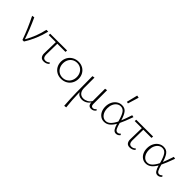

<svg xmlns="http://www.w3.org/2000/svg" viewBox="135 -1842 3261 3261"><g transform="rotate(45 1766.0 -211.0)"><path d="M419 -410Q365 -190 246 0H209Q136 -206 35 -407L79 -415Q172 -214 230 -38Q333 -214 375 -410Z M673 -374 669 -108Q669 -72 684 -49.5Q699 -27 733 -27Q753 -27 772 -35Q791 -43 805 -59L823 -40Q805 -19 779 -7.5Q753 4 721 4Q672 4 650.5 -26Q629 -56 630 -102L636 -375H465L468 -409L872 -410L869 -374Z M931 -202Q931 -262 959 -310.5Q987 -359 1036.5 -387Q1086 -415 1147 -415Q1205 -415 1251.5 -388.5Q1298 -362 1324.5 -315Q1351 -268 1351 -210Q1351 -149 1323.5 -100Q1296 -51 1247 -23.5Q1198 4 1137 4Q1078 4 1031 -22.5Q984 -49 957.5 -96Q931 -143 931 -202ZM1308 -206Q1308 -257 1286.5 -297.5Q1265 -338 1227.5 -360.5Q1190 -383 1143 -383Q1094 -383 1056 -360Q1018 -337 997 -296.5Q976 -256 976 -206Q976 -154 997.5 -113.5Q1019 -73 1056.5 -50.5Q1094 -28 1142 -28Q1190 -28 1228 -51.5Q1266 -75 1287 -116Q1308 -157 1308 -206Z M1947 -44Q1934 -22 1910.5 -9Q1887 4 1860 4Q1824 4 1805.5 -16.5Q1787 -37 1787 -76V-79Q1759 -38 1719 -17Q1679 4 1636 4Q1598 4 1568.5 -12.5Q1539 -29 1522 -62Q1526 131 1544 283L1501 289Q1490 134 1487 -20.5Q1484 -175 1484 -407L1526 -414V-166Q1526 -101 1557 -64.5Q1588 -28 1642 -28Q1683 -28 1723 -49Q1763 -70 1787 -112V-407L1829 -414V-82Q1829 -27 1872 -27Q1906 -27 1930 -61Z M2532 -38Q2520 -19 2499.5 -7.5Q2479 4 2456 4Q2416 4 2393 -30.5Q2370 -65 2351 -129Q2313 -63 2269 -29.5Q2225 4 2169 4Q2122 4 2084 -22Q2046 -48 2025 -93.5Q2004 -139 2004 -196Q2004 -258 2028.5 -308Q2053 -358 2095.5 -386.5Q2138 -415 2190 -415Q2260 -415 2297.5 -364.5Q2335 -314 2361 -221Q2393 -296 2431 -415L2469 -407Q2412 -248 2374 -172Q2394 -98 2412 -63.5Q2430 -29 2462 -29Q2493 -29 2514 -57ZM2340 -173 2332 -201Q2307 -291 2275 -338Q2243 -385 2188 -385Q2149 -385 2117 -361.5Q2085 -338 2066.5 -296Q2048 -254 2048 -201Q2048 -125 2084.5 -75.5Q2121 -26 2178 -26Q2225 -26 2264 -62.5Q2303 -99 2340 -173ZM2206 -512 2255 -711 2298 -703 2238 -506Z M2739 -374 2735 -108Q2735 -72 2750 -49.5Q2765 -27 2799 -27Q2819 -27 2838 -35Q2857 -43 2871 -59L2889 -40Q2871 -19 2845 -7.5Q2819 4 2787 4Q2738 4 2716.5 -26Q2695 -56 2696 -102L2702 -375H2531L2534 -409L2938 -410L2935 -374Z M3532 -38Q3520 -19 3499.5 -7.5Q3479 4 3456 4Q3416 4 3393 -30.5Q3370 -65 3351 -129Q3313 -63 3269 -29.5Q3225 4 3169 4Q3122 4 3084 -22Q3046 -48 3025 -93.5Q3004 -139 3004 -196Q3004 -258 3028.5 -308Q3053 -358 3095.5 -386.5Q3138 -415 3190 -415Q3260 -415 3297.5 -364.5Q3335 -314 3361 -221Q3393 -296 3431 -415L3469 -407Q3412 -248 3374 -172Q3394 -98 3412 -63.5Q3430 -29 3462 -29Q3493 -29 3514 -57ZM3340 -173 3332 -201Q3307 -291 3275 -338Q3243 -385 3188 -385Q3149 -385 3117 -361.5Q3085 -338 3066.5 -296Q3048 -254 3048 -201Q3048 -125 3084.5 -75.5Q3121 -26 3178 -26Q3225 -26 3264 -62.5Q3303 -99 3340 -173Z"/></g></svg>

Font: Ysabeau Light
Style: Regular
Weight: 300
Designer: Christian Thalmann (Catharsis Fonts)
Version: Version 0.003